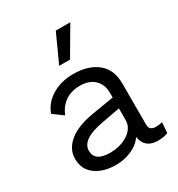

<svg xmlns="http://www.w3.org/2000/svg" viewBox="-179 -868 925 996"><g transform="rotate(-30 283.0 -370.0)"><path d="M390 -750 292 -583H227L303 -750ZM503 -58Q523 -58 543 -63L538 0Q510 10 478 10Q400 10 388 -64Q365 -29 320.5 -9.5Q276 10 227 10Q153 10 105 -24.5Q57 -59 57 -124Q57 -181 107 -222.5Q157 -264 252 -280L385 -302V-330Q385 -380 354 -410Q323 -440 268 -440Q166 -440 125 -345L66 -388Q86 -444 140.5 -477Q195 -510 268 -510Q357 -510 411 -467Q465 -424 465 -340V-94Q465 -58 503 -58ZM231 -60Q294 -60 339.5 -90Q385 -120 385 -168V-237L273 -216Q140 -192 140 -124Q140 -60 231 -60Z"/></g></svg>

Font: Work Sans
Style: Regular
Weight: 400
Designer: Wei Huang
Foundry: Wei Huang
Version: Version 1.032;PS 001.032;hotconv 1.0.70;makeotf.lib2.5.58329